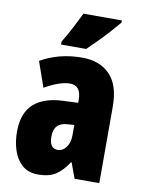

<svg xmlns="http://www.w3.org/2000/svg" viewBox="-87 -826 668 896"><g transform="rotate(10 247.0 -378.0)"><path d="M266 -563Q349 -563 397 -513.5Q445 -464 445 -363V0H328L301 -73H298Q271 -31 239.5 -10.5Q208 10 156 10Q109 10 80 -16Q51 -42 38 -83Q25 -124 25 -169Q25 -258 72.5 -301.5Q120 -345 211 -349L283 -352V-366Q283 -434 230 -434Q183 -434 111 -393L69 -513Q110 -537 159.5 -550Q209 -563 266 -563ZM253 -245Q187 -242 187 -176Q187 -119 226 -119Q250 -119 266.5 -141Q283 -163 283 -198V-247ZM417 -756Q403 -739 379.5 -712.5Q356 -686 328.5 -658Q301 -630 276 -606H157V-620Q181 -660 200 -696.5Q219 -733 235 -766H417Z"/></g></svg>

Font: Noto Sans ExtraCondensed Black
Style: Regular
Weight: 900
Width: 2
Designer: Monotype Design Team
Foundry: Monotype Imaging Inc.
Version: Version 2.013; ttfautohint (v1.8.4.7-5d5b)